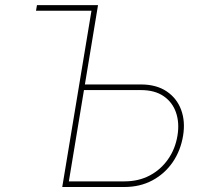

<svg xmlns="http://www.w3.org/2000/svg" viewBox="-20 -748 816 768"><path d="M124 -705.1 127.9 -727.5H352.1L348.1 -705.1ZM309.6 -410.2H543Q605.5 -410.2 646.5 -382.6Q687.5 -355 704.6 -308.6Q721.7 -262.2 712.4 -205.6Q702.6 -145.5 670.7 -99.1Q638.7 -52.7 589.4 -26.4Q540 0 477.5 0H229L349.6 -727.5H372.1L255.4 -22.5H477.5Q534.2 -22.5 578.6 -45.9Q623 -69.3 652.1 -110.8Q681.2 -152.3 689.9 -205.6Q698.2 -255.9 684.3 -297.1Q670.4 -338.4 635 -363Q599.6 -387.7 543 -387.7H305.7Z"/></svg>

Font: Inter 20pt Thin
Style: Italic
Weight: 250
Italic angle: -9.3988°
Version: Version 4.001;git-66647c0bb